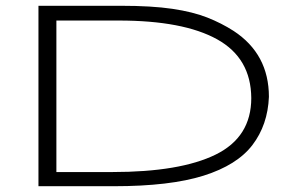

<svg xmlns="http://www.w3.org/2000/svg" viewBox="-20 -643 1040 664"><path d="M113 1V-623H398Q505 -623 576 -612.5Q647 -602 696.5 -582.5Q746 -563 788 -536Q910 -456 910 -308Q906 -211 853 -141.5Q800 -72 684 -35.5Q568 1 374 1ZM175 -48H368Q603 -48 726 -108.5Q849 -169 849 -304Q848 -442 731 -507Q614 -572 390 -572H175Z"/></svg>

Font: Inconsolata UltraExpanded Light
Style: Regular
Weight: 300
Width: 9
Monospace: yes
Designer: Raph Levien, Cyreal, Brenton Simpson
Foundry: Raph Levien, Cyreal, Google
Version: Version 3.001; ttfautohint (v1.8.2.53-6de2)